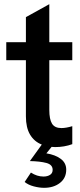

<svg xmlns="http://www.w3.org/2000/svg" viewBox="-20 -695 382 919"><path d="M227 8 202 39Q245 46 271 65.5Q297 85 297 117Q297 157 267 180.5Q237 204 191 204Q168 204 141.5 197Q115 190 98 176L128 131Q157 150 188 150Q207 150 219.5 142Q232 134 232 118Q232 93 202 85Q172 77 123 76L180 -3Q144 -17 124 -50.5Q104 -84 104 -138V-407H10V-493H104V-613L216 -675V-493H326V-407H216V-169Q216 -124 229 -103Q242 -82 274 -82Q296 -82 326 -91V-5Q288 9 244 9Z"/></svg>

Font: Hanken Grotesk SemiBold
Style: Regular
Weight: 600
Designer: Alfredo Marco Pradil
Foundry: Hanken Design Co.
Version: Version 3.014